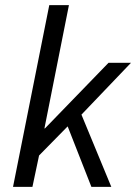

<svg xmlns="http://www.w3.org/2000/svg" viewBox="-20 -732 533 752"><path d="M31 0 173 -712H250L154 -229H156L405 -486H493L299 -283L416 0H338L245 -237L133 -123L107 0Z"/></svg>

Font: TypoPRO Source Sans Pro
Style: Italic
Weight: 400
Italic angle: -11°
Designer: Paul D. Hunt
Foundry: Adobe Systems Incorporated
Version: Version 1.075;PS 2.000;hotconv 1.0.86;makeotf.lib2.5.63406